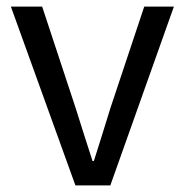

<svg xmlns="http://www.w3.org/2000/svg" viewBox="-20 -563 561 583"><path d="M209 0H315L508 -543H418L315 -234C299 -181 281 -125 265 -74H261C244 -125 227 -181 210 -234L108 -543H13Z"/></svg>

Font: Noto Sans CJK SC Regular
Style: Regular
Weight: 400
Designer: Ryoko NISHIZUKA (kana & ideographs); Paul D. Hunt (Latin, Greek & Cyrillic); Wenlong ZHANG (bopomofo); Sandoll Communica
Foundry: Adobe Systems Incorporated
Version: Version 1.004;PS 1.004;hotconv 1.0.82;makeotf.lib2.5.63406